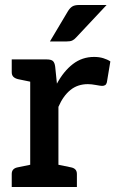

<svg xmlns="http://www.w3.org/2000/svg" viewBox="-20 -749 472 769"><path d="M101 0V-511H167Q185 -511 192 -504.5Q199 -498 201 -482L208 -414Q235 -464 272 -492.5Q309 -521 357 -521Q377 -521 393.5 -516Q410 -511 422 -503L408 -419Q406 -411 401 -408Q396 -405 389 -405Q383 -405 364.5 -408.5Q346 -412 332 -412Q291 -412 262 -388.5Q233 -365 214 -321V0ZM188 0 200 -92 263 -79Q275 -77 281.5 -70.5Q288 -64 288 -52V0ZM27 0V-52Q27 -64 33.5 -70.5Q40 -77 52 -79L115 -92L127 0ZM127 -511 115 -419 52 -432Q40 -435 33.5 -441.5Q27 -448 27 -460V-511ZM180 -583 252 -704Q260 -717 269.5 -723Q279 -729 297 -729H407L285 -599Q277 -590 269 -586.5Q261 -583 247 -583Z"/></svg>

Font: Aleo SemiBold
Style: Regular
Weight: 600
Designer: Alessio Laiso
Foundry: Alessio Laiso
Version: Version 2.001;gftools[0.9.29]